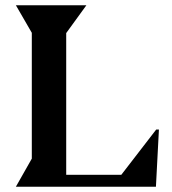

<svg xmlns="http://www.w3.org/2000/svg" viewBox="-20 -705 650 725"><path d="M580.1 -215.8 568.8 0H40L100.1 -106V-581.1L40 -685.1H306.2L230 -580.1V-44.9H438L569.8 -215.8Z"/></svg>

Font: Bluu Next
Style: Bold
Weight: 700
Designer: Jean-Baptiste Morizot, Igor Stepanchenko (Cyrillic)
Foundry: Igor Stepanchenko
Version: Version 1.005